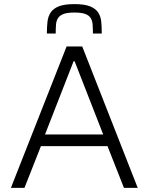

<svg xmlns="http://www.w3.org/2000/svg" viewBox="-20 -914 723 934"><path d="M33 0ZM583 0 503 -203H179L99 0H33L304 -688H380L650 0ZM343 -616H338L199 -260H482ZM208 -751ZM208 -751Q208 -782 211 -808.5Q214 -835 227 -854Q240 -873 267 -883.5Q294 -894 342 -894Q390 -894 417 -883.5Q444 -873 457 -854Q470 -835 472.5 -808.5Q475 -782 475 -751H432Q432 -776 430.5 -795Q429 -814 420.5 -827Q412 -840 393.5 -846.5Q375 -853 342 -853Q309 -853 290.5 -846.5Q272 -840 263 -827Q254 -814 252.5 -795Q251 -776 251 -751Z"/></svg>

Font: Azeri Sans Light
Style: Regular
Weight: 300
Designer: Hector Gatti & Omnibus-Type (original fonts) / Cristiano Sobral (main changes and remastering)
Version: Version 1.000; ttfautohint (v1.6)